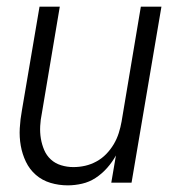

<svg xmlns="http://www.w3.org/2000/svg" viewBox="-20 -550 540 578"><path d="M184 8Q157 8 132 0.5Q107 -7 88 -23.5Q69 -40 58 -63Q47 -86 42.5 -111.5Q38 -137 39.5 -164Q41 -191 46 -218L99 -530H160L106 -209Q102 -190 101 -170.5Q100 -151 103 -133Q106 -115 113 -98.5Q120 -82 133 -70Q146 -58 164 -52.5Q182 -47 201 -47Q201 -47 201 -47Q201 -47 201 -47Q219 -47 236.5 -51Q254 -55 270.5 -64Q287 -73 300 -86.5Q313 -100 322.5 -116Q332 -132 337.5 -149.5Q343 -167 346 -184L404 -530H466L376 0H315L329 -82Q318 -62 302.5 -44.5Q287 -27 268 -14.5Q249 -2 227 3Q205 8 184 8Z"/></svg>

Font: iosevka_custom_sans_ss08 Light
Style: Italic
Weight: 300
Italic angle: -10°
Designer: Belleve Invis
Foundry: Belleve Invis
Version: Version 10.3.0; ttfautohint (v1.8.3)